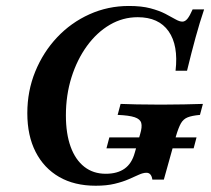

<svg xmlns="http://www.w3.org/2000/svg" viewBox="-20 -602 698 634"><path d="M331.5 -112.1 341.1 -148.4H629L619.4 -112.1ZM296 11.3Q225.8 11.3 175.4 -17.7Q125 -46.8 97.6 -100.4Q70.2 -154 70.2 -228.2Q70.2 -301.6 96.4 -365.7Q122.6 -429.8 168.5 -478.6Q214.5 -527.4 275.4 -554.8Q336.3 -582.3 405.6 -582.3Q447.6 -582.3 476.6 -574.6Q505.6 -566.9 525.8 -556.5Q546 -546 559.3 -538.3Q572.6 -530.6 582.3 -530.6Q591.1 -530.6 598.8 -539.9Q606.5 -549.2 616.1 -571H654Q639.5 -528.2 625.8 -478.2Q612.1 -428.2 597.6 -368.5H559.7Q569.4 -452.4 536.7 -498.8Q504 -545.2 434.7 -545.2Q385.5 -545.2 342.7 -520.2Q300 -495.2 267.3 -450.4Q234.7 -405.6 216.1 -346.8Q197.6 -287.9 197.6 -221Q197.6 -160.5 213.3 -117.3Q229 -74.2 258.5 -51.2Q287.9 -28.2 329 -28.2Q367.7 -28.2 391.5 -45.2Q415.3 -62.1 425 -97.6L442.7 -158.9Q450 -183.1 446.4 -196Q442.7 -208.9 424.6 -214.9Q406.5 -221 368.5 -222.6L378.2 -258.9Q397.6 -258.1 431.5 -257.3Q465.3 -256.5 511.3 -256.5Q554 -256.5 587.5 -257.3Q621 -258.1 650 -258.9L640.3 -222.6Q613.7 -220.2 599.6 -214.5Q585.5 -208.9 577.4 -194.8Q569.4 -180.6 561.3 -153.2L521 -8.9H483.1Q481.5 -20.2 476.6 -25.8Q471.8 -31.5 463.7 -31.5Q452.4 -31.5 438.3 -25Q424.2 -18.5 404.8 -10.1Q385.5 -1.6 358.9 4.8Q332.3 11.3 296 11.3Z"/></svg>

Font: Playfair 9pt
Style: Bold Italic
Weight: 700
Italic angle: -15.6°
Designer: Claus Eggers Sørensen
Foundry: Claus Eggers Sørensen
Version: Version 2.203